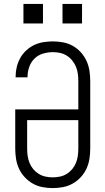

<svg xmlns="http://www.w3.org/2000/svg" viewBox="-20 -955 540 983"><path d="M250 8Q224 8 197.5 3Q171 -2 148 -15Q125 -28 106.5 -48Q88 -68 77 -92Q66 -116 62 -142.5Q58 -169 58 -195V-395H381V-540Q381 -559 378.5 -577.5Q376 -596 369 -613Q362 -630 350 -645Q338 -660 322 -670Q306 -680 288 -684Q270 -688 251 -688Q225 -688 200 -680.5Q175 -673 157 -655.5Q139 -638 130 -613Q121 -588 121 -563V-559H60V-564Q60 -589 66 -613Q72 -637 84 -658.5Q96 -680 114.5 -697Q133 -714 155 -724.5Q177 -735 201.5 -739Q226 -743 251 -743Q277 -743 303.5 -738Q330 -733 353 -720Q376 -707 394 -687Q412 -667 423 -643Q434 -619 438 -592.5Q442 -566 442 -540V-195Q442 -169 438 -142.5Q434 -116 423 -92Q412 -68 393.5 -48Q375 -28 352 -15Q329 -2 302.5 3Q276 8 250 8ZM250 -47Q269 -47 287.5 -51Q306 -55 322 -65Q338 -75 350 -89.5Q362 -104 369 -121.5Q376 -139 378.5 -157.5Q381 -176 381 -195V-340H119V-195Q119 -176 121.5 -157.5Q124 -139 131 -121.5Q138 -104 150 -89.5Q162 -75 178 -65Q194 -55 212.5 -51Q231 -47 250 -47ZM300 -835V-935H400V-835ZM100 -835V-935H200V-835Z"/></svg>

Font: Iosevka Fixed SS04 Light
Style: Regular
Weight: 300
Monospace: yes
Designer: Belleve Invis
Foundry: Belleve Invis
Version: Version 32.5.0